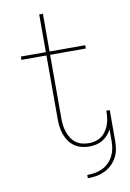

<svg xmlns="http://www.w3.org/2000/svg" viewBox="-98 -795 697 1028"><g transform="rotate(-10 250.0 -280.5)"><path d="M294 174V156Q315 156 336 152.5Q357 149 376 140Q395 131 410.5 116Q426 101 436 82Q446 63 450 42Q454 21 454 0V-64Q446 -48 433 -33.5Q420 -19 404 -9.5Q388 0 369.5 4Q351 8 332 8Q310 8 289 2.5Q268 -3 250.5 -15.5Q233 -28 221 -46Q209 -64 202 -84Q195 -104 192.5 -125.5Q190 -147 190 -169V-512H54V-530H190V-735H210V-530H404V-512H210V-169Q210 -150 212 -131Q214 -112 220 -94Q226 -76 236 -59.5Q246 -43 261 -31.5Q276 -20 294.5 -15Q313 -10 332 -10Q349 -10 366 -14Q383 -18 397.5 -27.5Q412 -37 422.5 -51Q433 -65 440 -81Q447 -97 450 -114Q453 -131 454 -149V-165H473Q473 -163 473 -160.5Q473 -158 473 -156Q473 -154 473 -151.5Q473 -149 473 -147V0Q473 24 469 47.5Q465 71 453.5 92Q442 113 424.5 129.5Q407 146 385.5 156Q364 166 340.5 170Q317 174 294 174Z"/></g></svg>

Font: Iosevka Slab Thin
Style: Regular
Weight: 100
Monospace: yes
Designer: Belleve Invis
Foundry: Belleve Invis
Version: Version 11.1.0; ttfautohint (v1.8.3)